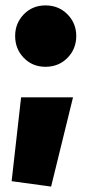

<svg xmlns="http://www.w3.org/2000/svg" viewBox="-20 -550 341 710"><path d="M148 -303Q100 -303 68 -336Q36 -369 36 -417Q36 -464 68 -497Q100 -530 148 -530Q197 -530 229.5 -497Q262 -464 262 -417Q262 -369 229.5 -336Q197 -303 148 -303ZM23 120 58 -190H250L169 140Z"/></svg>

Font: Murecho Thin Black
Style: Regular
Weight: 900
Version: Version 1.010